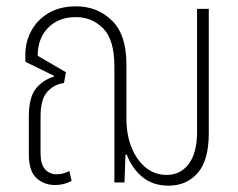

<svg xmlns="http://www.w3.org/2000/svg" viewBox="-20 -576 751 606"><path d="M154 8Q119 8 95 -14Q71 -36 71 -89V-208Q71 -269 93.5 -296.5Q116 -324 150 -334V-337L60 -381V-403Q60 -445 79.5 -480Q99 -515 134.5 -535.5Q170 -556 220 -556Q287 -556 333 -511.5Q379 -467 379 -373V-202Q379 -151 395 -111Q411 -71 439.5 -47.5Q468 -24 506 -24Q550 -24 576 -59Q602 -94 602 -160V-548H639V-156Q639 -70 604 -30Q569 10 512 10Q464 10 431 -16Q398 -42 380 -88H376L373 0H341V-367Q341 -450 306 -486Q271 -522 219 -522Q165 -522 132 -488.5Q99 -455 99 -400L188 -348L182 -314Q151 -310 129.5 -286.5Q108 -263 108 -209V-92Q108 -58 122 -42Q136 -26 159 -26Q170 -26 180.5 -29Q191 -32 199 -36L206 -5Q182 8 154 8Z"/></svg>

Font: Noto Sans Thai Cond ExtLt
Style: Regular
Weight: 200
Width: 3
Designer: Monotype Design Team
Foundry: Monotype Imaging Inc.
Version: Version 2.002; ttfautohint (v1.8.4.7-5d5b)